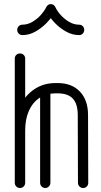

<svg xmlns="http://www.w3.org/2000/svg" viewBox="-20 -920 496 941"><path d="M103.4 -24.1Q103.4 -13.4 96 -6Q88.6 1.4 77.9 1.4Q67.1 1.4 59.8 -6Q52.4 -13.4 52.4 -24.1V-633.5Q52.4 -643.9 59.8 -650.9Q67.1 -658 77.9 -658Q88.6 -658 96 -650.9Q103.4 -643.9 103.4 -633.5ZM103.4 -279.9Q103.4 -269.1 96 -261.8Q88.6 -254.4 77.9 -254.4Q67.1 -254.4 59.8 -261.8Q52.4 -269.1 52.4 -279.9Q52.4 -347.4 78 -400.2Q103.6 -453 148.6 -482.9Q193.6 -512.9 251.6 -512.9H263Q331.9 -512.9 371.7 -471.1Q411.5 -429.2 411.5 -356.1L412.5 -24.1Q412.5 -13.4 405.4 -6Q398.4 1.4 387.6 1.4Q376.9 1.4 369.5 -6Q362.1 -13.4 362.1 -24.1L361.1 -356.1Q361.1 -410.5 337.1 -436.5Q313 -462.5 263 -462.5H251.6Q206.9 -462.5 173.4 -440.1Q139.9 -417.8 121.6 -376.9Q103.4 -336.1 103.4 -279.9ZM227 -24.1Q227 -13.4 219.4 -6Q211.9 1.4 202.1 1.4Q191.4 1.4 184 -6Q176.6 -13.4 176.6 -24.1V-474.8Q176.6 -485.5 184 -492.9Q191.4 -500.2 202.1 -500.2Q211.9 -500.2 219.4 -492.9Q227 -485.5 227 -474.8ZM206.6 -884.8Q209.9 -891.2 215.1 -895.5Q220.4 -899.8 229.2 -899.8Q237.1 -899.8 242.9 -895.5Q248.6 -891.2 251.5 -884.8Q259.1 -867.4 276.9 -847.2Q294.8 -827.1 318.3 -813.1Q341.9 -799 367.9 -799Q378.6 -799 385.7 -791.6Q392.8 -784.2 392.8 -773.5Q392.8 -762.8 385.7 -755.4Q378.6 -748 367.9 -748Q335.2 -748 305.2 -764.5Q275.2 -781 252.4 -804Q229.6 -827 218.5 -847H239.6Q227.9 -827 204.9 -804Q181.9 -781 152.2 -764.5Q122.5 -748 89.9 -748Q79.1 -748 71.8 -755.4Q64.4 -762.8 64.4 -773.5Q64.4 -784.2 71.8 -791.6Q79.1 -799 89.9 -799Q115.2 -799 139 -813.1Q162.8 -827.1 180.6 -847.2Q198.4 -867.4 206.6 -884.8Z"/></svg>

Font: Libertine-Super Thin
Style: Regular
Weight: 100
Designer: Bastien Sozeau
Foundry: NBR — Bastien Sozeau
Version: Version 2.003;gftools[0.9.33]